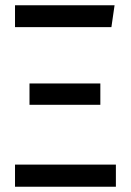

<svg xmlns="http://www.w3.org/2000/svg" viewBox="-20 -709 497 729"><path d="M403 -606H37V-689H415ZM361 -311H92V-392H361ZM420 0H37V-84H420Z"/></svg>

Font: Fira Sans Condensed
Style: Regular
Weight: 400
Width: 3
Designer: bBox Type GmbH & Carrois Corporate GbR & Edenspiekermann AG
Foundry: bBox Type GmbH & Carrois Corporate GbR & Edenspiekermann AG
Version: Version 4.301